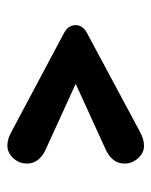

<svg xmlns="http://www.w3.org/2000/svg" viewBox="35 -558 410 520"><g transform="rotate(90 240.0 -298.0)"><path d="M207 -298 380 -377Q423 -395 423 -430Q423 -451 408.5 -467Q394 -483 375 -483Q356 -483 335 -471L72 -330Q48 -318 48 -298Q48 -277 72 -265L335 -125Q356 -113 374 -113Q394 -113 408.5 -129Q423 -145 423 -166Q423 -201 380 -219Z"/></g></svg>

Font: Beiruti
Style: Bold
Weight: 700
Designer: Arlette Boutros
Foundry: Boutros
Version: Version 1.41